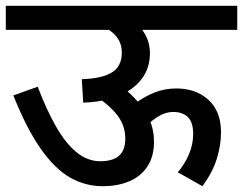

<svg xmlns="http://www.w3.org/2000/svg" viewBox="-20 -642 838 662"><path d="M0 -622H798V-539H0ZM315 -617Q352 -614 385 -601Q418 -588 443.5 -567Q469 -546 483 -518.5Q497 -491 497 -459Q497 -384 436.5 -338Q376 -292 267 -288L262 -369Q331 -371 365.5 -392Q400 -413 400 -461Q400 -498 375 -523Q350 -548 315 -557ZM402 -342Q431 -319 456 -290.5Q481 -262 496 -228Q511 -194 511 -153Q511 -103 488.5 -68.5Q466 -34 426 -17Q386 0 334 0Q274 0 221.5 -30Q169 -60 120.5 -129Q72 -198 26 -313L110 -343Q140 -264 173 -206Q206 -148 244 -117Q282 -86 326 -86Q352 -86 371.5 -93.5Q391 -101 401.5 -118.5Q412 -136 412 -164Q412 -210 383.5 -246Q355 -282 303 -315ZM444 -284Q479 -310 514 -323.5Q549 -337 588 -337Q656 -337 699 -297.5Q742 -258 742 -186Q742 -141 727.5 -94.5Q713 -48 678 0L593 -48Q617 -76 631.5 -110Q646 -144 646 -180Q646 -221 627.5 -238.5Q609 -256 577 -256Q549 -256 520 -237Q491 -218 463 -184Z"/></svg>

Font: Noto Sans Devanagari Medium
Style: Regular
Weight: 500
Version: Version 2.003